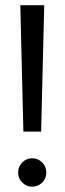

<svg xmlns="http://www.w3.org/2000/svg" viewBox="-20 -700 245 729"><path d="M136.2 -200.2H68.8L57.1 -680.2H147.9ZM102.1 8.8Q80.6 8.8 64.7 -6.8Q48.8 -22.5 48.8 -44.9Q48.8 -67.4 64.7 -83.3Q80.6 -99.1 102.1 -99.1Q124 -99.1 139.9 -83.5Q155.8 -67.9 155.8 -44.9Q155.8 -22 139.9 -6.6Q124 8.8 102.1 8.8Z"/></svg>

Font: Margherita Semibold
Style: Regular
Weight: 600
Designer: James Puckett
Foundry: Dunwich Type Founders
Version: Version 1.008;hotconv 1.0.109;makeotfexe 2.5.65596